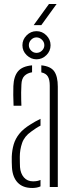

<svg xmlns="http://www.w3.org/2000/svg" viewBox="-20 -930 366 955"><path d="M39.5 -97Q39 -112 38.5 -123.8Q38 -135.5 38.5 -151Q40 -184 48.2 -212Q56.5 -240 76 -264.5Q95.5 -289 131.5 -311Q142 -318 155 -325.2Q168 -332.5 181.5 -339V-305Q171 -300 159.5 -292.5Q148 -285 134.5 -275Q101.5 -252 90 -218.8Q78.5 -185.5 78.5 -150Q78.5 -136 78.8 -122.5Q79 -109 79.5 -99Q82 -67 99 -47.5Q116 -28 144.5 -28Q166 -28 181.5 -35V-3Q164 5 140.5 5Q93.5 5 68 -21.8Q42.5 -48.5 39.5 -97ZM47.5 -404Q46 -433.5 46 -457.2Q46 -481 46.5 -502Q48.5 -550 69.5 -575.2Q90.5 -600.5 139.5 -605V-570.5Q116.5 -567 102 -553Q87.5 -539 86.5 -509Q85.5 -489 85.2 -469.8Q85 -450.5 85.5 -433.8Q86 -417 86.5 -404ZM227.5 0V-504Q227.5 -533.5 218.2 -549.2Q209 -565 185.5 -570V-605Q232 -600.5 249.8 -575Q267.5 -549.5 267.5 -499V0ZM161.5 -635Q134 -635 112.8 -655.5Q91.5 -676 91.5 -705Q91.5 -733 112.2 -754Q133 -775 161.5 -775Q190 -775 210.8 -754Q231.5 -733 231.5 -705Q231.5 -676 210.5 -655.5Q189.5 -635 161.5 -635ZM161.5 -667Q177.5 -667 189 -678.5Q200.5 -690 200.5 -705Q200.5 -721 188.5 -732.5Q176.5 -744 161.5 -744Q146.5 -744 135 -732.5Q123.5 -721 123.5 -705Q123.5 -690 134.8 -678.5Q146 -667 161.5 -667ZM147.5 -805 223.5 -910H261.5L185.5 -805Z"/></svg>

Font: Big Shoulders Stencil Text Thin
Style: Regular
Weight: 100
Designer: Patric King
Foundry: XO Type Co
Version: Version 2.001